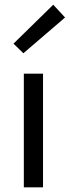

<svg xmlns="http://www.w3.org/2000/svg" viewBox="-20 -801 298 821"><path d="M81.9 0V-486H164V0ZM80 -573.3 37.7 -614.3 207.7 -780.8 258.2 -726.2Z"/></svg>

Font: Source Sans 3 Variable
Style: Regular
Weight: 200
Designer: Paul D. Hunt
Foundry: Adobe Systems Incorporated
Version: Version 3.026